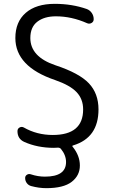

<svg xmlns="http://www.w3.org/2000/svg" viewBox="-20 -760 593 1000"><path d="M267 -343Q60 -413 60 -562Q60 -646 114 -693Q168 -740 265 -740Q355 -740 432 -713Q448 -707 458 -692.5Q468 -678 468 -660Q468 -647 457 -640.5Q446 -634 434 -639Q353 -675 271 -675Q211 -675 174.5 -647Q138 -619 138 -562Q138 -464 269 -420Q393 -379 443 -326Q493 -273 493 -190Q493 -43 362 -3Q353 -1 359 5Q396 51 396 102Q396 154 353.5 187Q311 220 221 220Q183 220 142 209Q128 205 119.5 193.5Q111 182 111 167Q111 156 120.5 150Q130 144 141 148Q177 160 214 160Q324 160 324 84Q324 48 297 15Q291 9 282 9Q278 9 271 9.5Q264 10 261 10Q175 10 106 -21Q71 -37 71 -77Q71 -90 82 -96Q93 -102 104 -96Q172 -57 255 -57Q413 -57 413 -190Q413 -244 379 -280Q345 -316 267 -343Z"/></svg>

Font: Rounded Mplus 1c
Style: Regular
Weight: 400
Version: Version 1.059.20150529